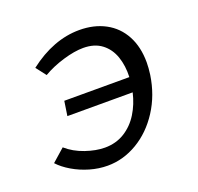

<svg xmlns="http://www.w3.org/2000/svg" viewBox="-103 -660 806 782"><g transform="rotate(-20 300.0 -269.5)"><path d="M34.5 -74.5 89.5 -123Q122.5 -94 167.8 -78.5Q213 -63 251.5 -63Q299.5 -63 337 -86.2Q374.5 -109.5 398.8 -148.8Q423 -188 434 -236H151L160.5 -299H442.5Q444.5 -347.5 430.8 -387.5Q417 -427.5 385.8 -451.2Q354.5 -475 306 -475Q268 -475 218.5 -460.2Q169 -445.5 129 -422L95.5 -465.5Q203.5 -549 316 -549Q379.5 -549 428 -523Q476.5 -497 503 -447.8Q529.5 -398.5 529.5 -331.5Q529.5 -308 525.5 -278.5Q513 -194.5 470.5 -128.8Q428 -63 366.5 -26.5Q305 10 237 10Q199 10 160.2 -1.2Q121.5 -12.5 88.5 -32Q55.5 -51.5 34.5 -74.5Z"/></g></svg>

Font: JuliaMono Light
Style: Italic
Weight: 300
Italic angle: -9°
Monospace: yes
Designer: cormullion
Foundry: corm
Version: Version 0.054; ttfautohint (v1.8.4)